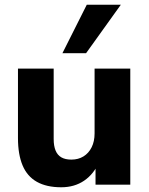

<svg xmlns="http://www.w3.org/2000/svg" viewBox="-20 -781 630 812"><path d="M239 11Q177 11 136 -12Q95 -35 75.5 -81.5Q56 -128 56 -197V-491H207V-193Q207 -164 215 -144.5Q223 -125 239.5 -115.5Q256 -106 282 -106Q311 -106 333 -119.5Q355 -133 367.5 -158Q380 -183 380 -217V-491H531V0H384V-96H399Q377 -45 336 -17Q295 11 239 11ZM244 -556 347 -761H491L344 -556Z"/></svg>

Font: Nunito Sans 12pt ExtraBold
Style: Regular
Weight: 800
Designer: Vernon Adams
Foundry: Vernon Adams
Version: Version 3.101;gftools[0.9.27]